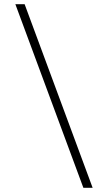

<svg xmlns="http://www.w3.org/2000/svg" viewBox="-20 -750 460 912"><path d="M376 142 53 -730H97L420 142Z"/></svg>

Font: Arima Thin ExtraLight
Style: Regular
Weight: 250
Version: Version 1.100